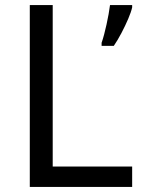

<svg xmlns="http://www.w3.org/2000/svg" viewBox="-20 -734 564 754"><path d="M97 0V-714H187V-80H499V0ZM499 -705Q495 -687 483.5 -660Q472 -633 457 -604.5Q442 -576 427 -554H379V-566Q384 -580 389 -599Q394 -618 398.5 -638.5Q403 -659 406.5 -678.5Q410 -698 412 -714H499Z"/></svg>

Font: Noto Sans Georgian
Style: Regular
Weight: 400
Designer: Monotype Design Team, Akaki Razmadze
Foundry: Google LLC
Version: Version 2.002